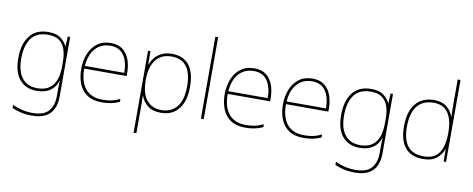

<svg xmlns="http://www.w3.org/2000/svg" viewBox="-78 -1137 4316 1753"><g transform="rotate(10 2079.5 -260.0)"><path d="M290 -538Q363 -538 402.5 -509.5Q442 -481 463 -437H465L470 -528H492V25Q492 88 470.5 136.5Q449 185 401 212.5Q353 240 273 240Q212 240 167.5 229Q123 218 87 203V173Q123 190 170 202.5Q217 215 273 215Q379 215 422.5 163Q466 111 466 25V-17Q466 -46 466.5 -67Q467 -88 468 -117H466Q448 -55 399 -22.5Q350 10 276 10Q174 10 116.5 -57.5Q59 -125 59 -256Q59 -387 117 -462.5Q175 -538 290 -538ZM290 -513Q185 -513 135.5 -445Q86 -377 86 -256Q86 -138 135.5 -76.5Q185 -15 276 -15Q335 -15 372 -35.5Q409 -56 429.5 -89.5Q450 -123 458 -164Q466 -205 466 -246V-294Q466 -357 450 -406.5Q434 -456 396 -484.5Q358 -513 290 -513Z M870 -538Q938 -538 980 -505Q1022 -472 1042 -416.5Q1062 -361 1062 -291V-266H669Q668 -145 722 -80Q776 -15 879 -15Q927 -15 961.5 -22Q996 -29 1042 -50V-23Q1004 -6 965.5 2Q927 10 879 10Q796 10 743.5 -25Q691 -60 666.5 -121Q642 -182 642 -259Q642 -334 667 -397.5Q692 -461 742.5 -499.5Q793 -538 870 -538ZM870 -513Q786 -513 732.5 -456.5Q679 -400 670 -291H1035Q1036 -390 995 -451.5Q954 -513 870 -513Z M1436 -538Q1541 -538 1595 -469.5Q1649 -401 1649 -269Q1649 -136 1590.5 -63Q1532 10 1426 10Q1347 10 1302 -27Q1257 -64 1240 -116H1238Q1240 -82 1240 -49.5Q1240 -17 1240 15V232H1214V-528H1236L1238 -402H1240Q1251 -437 1276 -468Q1301 -499 1341 -518.5Q1381 -538 1436 -538ZM1436 -513Q1340 -513 1290 -447.5Q1240 -382 1240 -265V-262Q1240 -135 1290.5 -75Q1341 -15 1426 -15Q1518 -15 1570 -79Q1622 -143 1622 -269Q1622 -393 1575 -453Q1528 -513 1436 -513Z M1823 0H1797V-760H1823Z M2200 -538Q2268 -538 2310 -505Q2352 -472 2372 -416.5Q2392 -361 2392 -291V-266H1999Q1998 -145 2052 -80Q2106 -15 2209 -15Q2257 -15 2291.5 -22Q2326 -29 2372 -50V-23Q2334 -6 2295.5 2Q2257 10 2209 10Q2126 10 2073.5 -25Q2021 -60 1996.5 -121Q1972 -182 1972 -259Q1972 -334 1997 -397.5Q2022 -461 2072.5 -499.5Q2123 -538 2200 -538ZM2200 -513Q2116 -513 2062.5 -456.5Q2009 -400 2000 -291H2365Q2366 -390 2325 -451.5Q2284 -513 2200 -513Z M2740 -538Q2808 -538 2850 -505Q2892 -472 2912 -416.5Q2932 -361 2932 -291V-266H2539Q2538 -145 2592 -80Q2646 -15 2749 -15Q2797 -15 2831.5 -22Q2866 -29 2912 -50V-23Q2874 -6 2835.5 2Q2797 10 2749 10Q2666 10 2613.5 -25Q2561 -60 2536.5 -121Q2512 -182 2512 -259Q2512 -334 2537 -397.5Q2562 -461 2612.5 -499.5Q2663 -538 2740 -538ZM2740 -513Q2656 -513 2602.5 -456.5Q2549 -400 2540 -291H2905Q2906 -390 2865 -451.5Q2824 -513 2740 -513Z M3283 -538Q3356 -538 3395.5 -509.5Q3435 -481 3456 -437H3458L3463 -528H3485V25Q3485 88 3463.5 136.5Q3442 185 3394 212.5Q3346 240 3266 240Q3205 240 3160.5 229Q3116 218 3080 203V173Q3116 190 3163 202.5Q3210 215 3266 215Q3372 215 3415.5 163Q3459 111 3459 25V-17Q3459 -46 3459.5 -67Q3460 -88 3461 -117H3459Q3441 -55 3392 -22.5Q3343 10 3269 10Q3167 10 3109.5 -57.5Q3052 -125 3052 -256Q3052 -387 3110 -462.5Q3168 -538 3283 -538ZM3283 -513Q3178 -513 3128.5 -445Q3079 -377 3079 -256Q3079 -138 3128.5 -76.5Q3178 -15 3269 -15Q3328 -15 3365 -35.5Q3402 -56 3422.5 -89.5Q3443 -123 3451 -164Q3459 -205 3459 -246V-294Q3459 -357 3443 -406.5Q3427 -456 3389 -484.5Q3351 -513 3283 -513Z M3859 10Q3745 10 3690 -58Q3635 -126 3635 -254Q3635 -391 3695 -464.5Q3755 -538 3867 -538Q3939 -538 3983.5 -502.5Q4028 -467 4044 -414H4046Q4045 -448 4044.5 -480Q4044 -512 4044 -543V-760H4070V0H4048L4046 -113H4044Q4026 -63 3982 -26.5Q3938 10 3859 10ZM3859 -15Q3959 -15 4001.5 -80.5Q4044 -146 4044 -263V-266Q4044 -386 4000 -449.5Q3956 -513 3867 -513Q3768 -513 3715 -448.5Q3662 -384 3662 -254Q3662 -134 3710.5 -74.5Q3759 -15 3859 -15Z"/></g></svg>

Font: Noto Sans Syriac Western Thin
Style: Regular
Weight: 100
Designer: Patrick Giasson and the Monotype Design Team
Foundry: Monotype Imaging Inc.
Version: Version 3.000; ttfautohint (v1.8.4.7-5d5b)